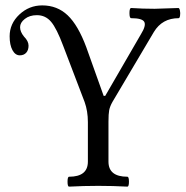

<svg xmlns="http://www.w3.org/2000/svg" viewBox="-20 -696 695 719"><path d="M238.8 2.9Q232.9 2.9 232.9 -15.6Q232.9 -34.2 238.8 -34.2Q309.1 -34.2 309.1 -90.8V-238.8Q309.1 -279.8 296.9 -314L216.8 -523.9Q192.4 -589.4 171.4 -614.3Q150.4 -639.2 118.2 -639.2Q90.8 -639.2 73 -625.2Q55.2 -611.3 55.2 -594.2Q55.2 -577.1 69.8 -559.1Q86.9 -542 86.9 -524.9Q86.9 -508.3 78.1 -498.5Q69.3 -488.8 54.2 -488.8Q37.1 -488.8 26.6 -508.3Q16.1 -527.8 16.1 -560.1Q16.1 -607.4 52.5 -641.6Q88.9 -675.8 138.2 -675.8Q194.3 -675.8 233.4 -638.7Q272.5 -601.6 303.2 -519L368.2 -336.9H374L507.8 -567.9Q527.8 -600.1 520.3 -614Q512.7 -627.9 471.2 -627.9Q464.8 -627.9 464.8 -647Q464.8 -666 471.2 -666Q514.6 -663.1 559.1 -663.1Q561.5 -663.1 647.9 -666Q651.9 -666 653.8 -656.5Q655.8 -647 654.3 -637.5Q652.8 -627.9 648.9 -627.9Q587.4 -627.9 556.2 -576.2L400.9 -314Q391.6 -297.4 388.9 -283.4Q386.2 -269.5 386.2 -240.2V-90.8Q386.2 -34.2 457 -34.2Q462.9 -34.2 462.9 -15.6Q462.9 2.9 457 2.9Q402.8 0 348.1 0Q293 0 238.8 2.9Z"/></svg>

Font: Junicode SmCond
Style: Regular
Weight: 400
Width: 4
Designer: Peter S. Baker
Version: Version 2.206